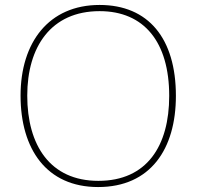

<svg xmlns="http://www.w3.org/2000/svg" viewBox="-20 -745 794 775"><path d="M690 -358C690 -590 579 -725 382 -725C177 -725 63 -574 63 -359C63 -143 168 10 376 10C587 10 690 -143 690 -358ZM90 -359C90 -556 186 -700 382 -700C562 -700 663 -575 663 -358C663 -156 573 -15 377 -15C182 -15 90 -159 90 -359Z"/></svg>

Font: Noto Sans Malayalam Thin
Style: Regular
Weight: 100
Designer: Jelle Bosma - Monotype Design Team
Foundry: Monotype Imaging Inc.
Version: Version 2.104